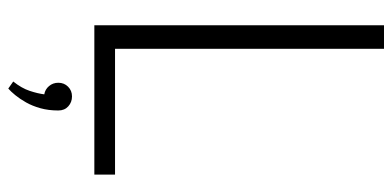

<svg xmlns="http://www.w3.org/2000/svg" viewBox="-262 -478 948 464"><g transform="rotate(90 212.0 -246.0)"><path d="M177 196 194 208Q201 202 210 191Q219 180 227.5 165Q236 150 241.5 130.5Q247 111 247 87Q247 72 237 63Q227 54 213 54Q199 54 189.5 63.5Q180 73 180 87Q180 100 188 109.5Q196 119 208 121Q206 137 199.5 156.5Q193 176 177 196ZM41 0H402V-50H98V-700H41Z"/></g></svg>

Font: Advent Pro
Style: Regular
Weight: 400
Designer: VivaRado, Andreas Kalpakidis
Foundry: VivaRado, Andreas Kalpakidis
Version: Version 3.000